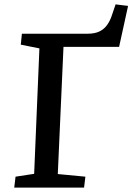

<svg xmlns="http://www.w3.org/2000/svg" viewBox="-20 -857 605 877"><path d="M51 -50 136 -63 160 -636 75 -653 80 -703H380Q413 -703 434.5 -713.5Q456 -724 470 -744Q484 -764 492 -790L508 -837L565 -830L524 -643H270L244 -62L370 -50L364 0H45Z"/></svg>

Font: Literata 18pt Medium
Style: Italic
Weight: 500
Italic angle: -2°
Designer: Latin by Veronika Burian and Jose Scaglione. Greek by Irene Vlachou. Cyrillic by Vera Evstafieva
Foundry: TypeTogether
Version: Version 3.103;gftools[0.9.29]